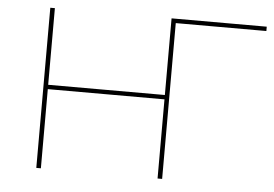

<svg xmlns="http://www.w3.org/2000/svg" viewBox="-50 -768 1191 836"><g transform="rotate(5 545.5 -350.0)"><path d="M1083 -681V-700H667V-365H157V-700H137V0H157V-346H667V0H687V-681Z"/></g></svg>

Font: Montserrat-Alt1 Thin
Style: Regular
Weight: 100
Designer: Differentunic
Foundry: Differentunic
Version: Version 7.222